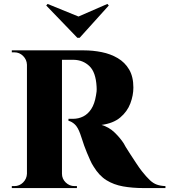

<svg xmlns="http://www.w3.org/2000/svg" viewBox="-20 -956 861 976"><path d="M282 -700H407Q452 -700 497 -691Q542 -682 578.5 -660.5Q615 -639 636.5 -602.5Q658 -566 658 -511Q658 -471 642.5 -430Q627 -389 591.5 -359Q556 -329 496 -321Q534 -310 562.5 -282.5Q591 -255 609 -227Q610 -224 619 -209Q628 -194 642.5 -172Q657 -150 672 -127Q687 -104 701 -86Q724 -57 741.5 -40.5Q759 -24 777.5 -17.5Q796 -11 821 -10V0H710Q653 0 605.5 -8.5Q558 -17 521 -40Q484 -63 456 -109Q446 -124 438 -142.5Q430 -161 422 -179.5Q414 -198 408 -215.5Q402 -233 397 -248.5Q392 -264 388 -275Q376 -309 360.5 -323.5Q345 -338 328 -342V-352Q331 -352 338.5 -352Q346 -352 351 -352Q379 -352 403 -364Q427 -376 444 -402Q461 -428 468 -471Q470 -480 471 -491Q472 -502 471 -516Q467 -589 434.5 -620Q402 -651 355 -652Q345 -652 333 -652Q321 -652 310 -652Q299 -652 292 -652Q292 -652 289.5 -664Q287 -676 284.5 -688Q282 -700 282 -700ZM295 -700V0H117V-700ZM120 -73V0H40V-10Q42 -10 47 -10Q52 -10 53 -10Q79 -10 97.5 -28.5Q116 -47 117 -73ZM120 -627H117Q116 -653 97.5 -671.5Q79 -690 53 -690Q52 -690 47 -690Q42 -690 40 -690V-700H120ZM292 -73H295Q295 -47 314 -28.5Q333 -10 359 -10Q361 -10 365.5 -10Q370 -10 371 -10V0H292ZM533 -928 526 -936 379 -872 222 -936 215 -928 373 -764H385Z"/></svg>

Font: Cinzel ExtraBold
Style: Regular
Weight: 800
Designer: Natanael Gama
Version: Version 2.000